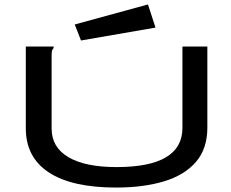

<svg xmlns="http://www.w3.org/2000/svg" viewBox="-20 -832 1040 863"><path d="M502 11Q303 11 199.5 -57Q96 -125 96 -255V-623H221V-616Q215 -610 213.5 -603Q212 -596 212 -579V-254Q212 -170 287.5 -125.5Q363 -81 504 -81Q800 -81 800 -257V-623H912V-258Q912 -164 861 -104.5Q810 -45 717.5 -17Q625 11 502 11ZM344 -650 316 -722 645 -812 679 -708Z"/></svg>

Font: Inconsolata UltraExpanded SemiBold
Style: Regular
Weight: 600
Width: 9
Monospace: yes
Designer: Raph Levien, Cyreal, Brenton Simpson
Foundry: Raph Levien, Cyreal, Google
Version: Version 3.001; ttfautohint (v1.8.2.53-6de2)